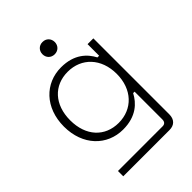

<svg xmlns="http://www.w3.org/2000/svg" viewBox="-253 -809 1126 1126"><g transform="rotate(-45 310.0 -246.0)"><path d="M312 -590C342 -590 363 -612 363 -641C363 -670 342 -692 312 -692C282 -692 261 -670 261 -641C261 -612 282 -590 312 -590ZM490 -496V-400H476C448 -454 393 -510 284 -510C151 -510 50 -408 50 -252C50 -96 151 6 284 6C393 6 448 -50 476 -104H488V126C488 146 478 156 460 156H90V200H474C514 200 538 176 538 134V-496ZM293 -40C179 -40 102 -122 102 -252C102 -382 179 -464 293 -464C407 -464 488 -380 488 -252C488 -124 407 -40 293 -40Z"/></g></svg>

Font: Space Text Light
Style: Regular
Weight: 300
Designer: Florian Karsten (Space Text), Colophon Foundry (Space Mono)
Foundry: Florian Karsten
Version: Version 1.003;PS 001.003;hotconv 1.0.88;makeotf.lib2.5.64775